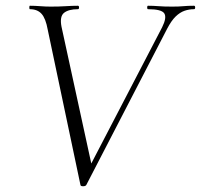

<svg xmlns="http://www.w3.org/2000/svg" viewBox="-20 -645 699 668"><path d="M260 -1 146 -542Q139 -581 124.5 -597Q110 -613 84 -613Q82 -613 82 -619Q82 -625 84 -625Q101 -625 120 -623.5Q139 -622 156 -622Q186 -622 209 -623.5Q232 -625 251 -625Q255 -625 255 -619Q255 -613 251 -613Q219 -613 203 -600.5Q187 -588 194 -552L302 -56L271 -25L544 -550Q561 -584 551.5 -598.5Q542 -613 495 -613Q492 -613 492 -619Q492 -625 495 -625Q514 -625 532 -623.5Q550 -622 579 -622Q603 -622 618 -623.5Q633 -625 655 -625Q659 -625 659 -619Q659 -613 655 -613Q638 -613 622 -607.5Q606 -602 591 -587.5Q576 -573 561 -544L280 -1Q277 3 269 3Q261 3 260 -1Z"/></svg>

Font: Cormorant Garamond Light
Style: Italic
Weight: 300
Italic angle: -10°
Designer: Christian Thalmann (Catharsis Fonts)
Foundry: Catharsis Fonts
Version: Version 4.001